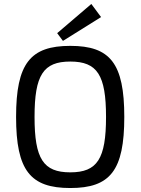

<svg xmlns="http://www.w3.org/2000/svg" viewBox="-20 -934 708 967"><path d="M489 -848 440 -914 268 -767 297 -728ZM334 -703C133 -703 61 -615 61 -345C61 -75 133 13 334 13C535 13 606 -75 606 -345C606 -615 535 -703 334 -703ZM334 -624C470 -624 514 -556 514 -345C514 -134 470 -66 334 -66C198 -66 154 -134 154 -345C154 -556 198 -624 334 -624Z"/></svg>

Font: SnT
Style: Regular
Weight: 400
Designer: Natanael Gama
Version: Version 1.001;PS 001.001;hotconv 1.0.70;makeotf.lib2.5.58329